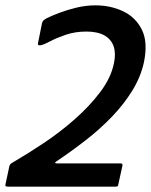

<svg xmlns="http://www.w3.org/2000/svg" viewBox="-35 -698 564 718"><path d="M-3 0Q-12 0 -14 -2Q-16 -4 -14 -11L-1 -72Q0 -79 3 -83Q6 -87 12 -90Q67 -122 128.5 -163Q190 -204 245 -252.5Q300 -301 340 -354Q380 -407 391 -461Q399 -498 390 -524.5Q381 -551 355.5 -565.5Q330 -580 288 -580Q246 -580 211 -568Q176 -556 152.5 -543.5Q129 -531 118 -529Q105 -526 107 -536L122 -611Q124 -618 127.5 -621.5Q131 -625 140 -630Q158 -639 187 -650Q216 -661 251 -669.5Q286 -678 322 -678Q378 -678 425 -656Q472 -634 495.5 -587Q519 -540 503 -464Q491 -410 460 -359.5Q429 -309 384.5 -262.5Q340 -216 286 -174Q232 -132 174 -93Q171 -91 171.5 -89Q172 -87 176 -87H416Q424 -87 423 -79L408 -11Q407 -3 405 -1.5Q403 0 393 0Z"/></svg>

Font: Glory Thin SemiBold
Style: Italic
Weight: 600
Italic angle: -12°
Version: Version 1.011